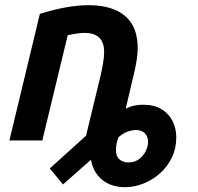

<svg xmlns="http://www.w3.org/2000/svg" viewBox="-20 -556 784 760"><path d="M473.5 185Q442.5 185 414.6 173.8Q386.8 162.5 366.9 138.2Q347 114 340.2 77Q340.2 76.8 340.2 76.6Q340.2 76.5 340.2 76.2L229.5 174L177 110.8L321 -19.2Q322.2 -25 323.2 -29.2Q324.2 -33.5 325.2 -37.8L378.8 -259.5Q384.5 -284.8 388.2 -307.5Q392 -330.2 392.2 -348.8Q392.5 -375 383.6 -392.1Q374.8 -409.2 357.8 -417.5Q340.8 -425.8 315 -425.8Q299.8 -425.8 283.4 -423.2Q267 -420.8 248 -416.5L147.5 0H17.2L137.8 -501.2Q190.8 -517.8 239.4 -526.6Q288 -535.5 331 -535.5Q390.8 -535.5 434.2 -517.5Q477.8 -499.5 501.4 -461.9Q525 -424.2 525 -365.2Q525 -346.2 521.8 -323.8Q518.5 -301.2 513 -275.8L477.5 -126Q495.8 -134.8 512.4 -138.1Q529 -141.5 545.5 -141.5Q590.2 -141.5 619.8 -123.5Q649.2 -105.5 663.5 -76Q677.8 -46.5 677.8 -12.2Q677.8 31.5 660.4 67.5Q643 103.5 613.6 129.9Q584.2 156.2 547.9 170.6Q511.5 185 473.5 185ZM488.8 87Q512.8 87 530.1 74Q547.5 61 556.8 42.2Q566 23.5 566 5.8Q566 -15.8 553.4 -28.5Q540.8 -41.2 518.8 -41.2Q502.5 -41.2 483.9 -34.5Q465.2 -27.8 449 -12.5Q443.5 1.2 441.2 14.1Q439 27 439 37.8Q439 62.8 452.9 74.9Q466.8 87 488.8 87Z"/></svg>

Font: Ubuntu Sans
Style: Italic
Weight: 400
Italic angle: -13.5°
Designer: Dalton Maag Ltd
Foundry: Dalton Maag Ltd
Version: Version 1.006